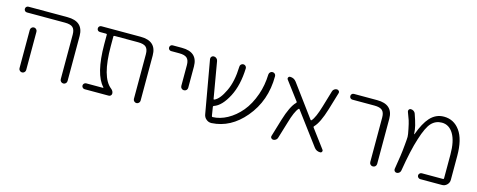

<svg xmlns="http://www.w3.org/2000/svg" viewBox="-29 -1060 3834 1542"><g transform="rotate(15 1887.5 -289.0)"><path d="M72.3 -497.1Q61.5 -497.1 54.7 -503.9Q47.9 -510.7 47.9 -521Q47.9 -531.2 54.7 -538.1Q61.5 -544.9 72.3 -544.9H395.5Q528.3 -544.9 529.3 -424.8V-49.8Q529.3 -38.1 521 -29.8Q512.7 -21.5 501 -21.5Q489.3 -21.5 481 -29.8Q472.7 -38.1 472.7 -49.8V-420.9Q472.7 -461.9 453.6 -479.5Q434.6 -497.1 387.7 -497.1ZM185.5 -367.2V-72.3V-48.8Q185.5 -38.1 177.2 -29.8Q168.9 -21.5 157.7 -21.5Q146.5 -21.5 138.2 -29.8Q129.9 -38.1 129.9 -48.8V-72.3V-367.2Q129.9 -378.9 138.2 -387.2Q146.5 -395.5 157.7 -395.5Q168.9 -395.5 177.2 -387.2Q185.5 -378.9 185.5 -367.2Z M1136.7 -48.8Q1136.7 -38.1 1128.4 -29.8Q1120.1 -21.5 1108.9 -21.5Q1097.7 -21.5 1089.4 -29.8Q1081.1 -38.1 1081.1 -48.8V-420.9Q1081.1 -461.9 1062 -479.5Q1043 -497.1 996.1 -497.1H799.8Q792 -497.1 792 -490.2V-411.1Q792 -151.4 882.8 -81.1Q902.3 -65.4 902.3 -44.9Q902.3 -35.2 895.5 -28.3Q888.7 -21.5 878.9 -21.5H678.7Q668.9 -21.5 661.6 -28.8Q654.3 -36.1 654.3 -45.9Q654.3 -55.7 661.6 -63Q668.9 -70.3 678.7 -70.3H817.4Q820.3 -70.3 820.8 -72.3Q821.3 -74.2 820.3 -75.2Q738.3 -161.1 737.3 -411.1V-490.2Q737.3 -497.1 729.5 -497.1H678.7Q668 -497.1 661.1 -503.9Q654.3 -510.7 654.3 -521Q654.3 -531.2 661.1 -538.1Q668 -544.9 678.7 -544.9H1003.9Q1136.7 -544.9 1136.7 -424.8Z M1270.5 -497.1Q1260.7 -497.1 1253.9 -503.9Q1247.1 -510.7 1247.1 -521Q1247.1 -531.2 1253.9 -538.1Q1260.7 -544.9 1270.5 -544.9H1347.7Q1479.5 -544.9 1479.5 -424.8V-248Q1479.5 -236.3 1471.2 -228Q1462.9 -219.7 1450.7 -219.7Q1438.5 -219.7 1430.2 -228Q1421.9 -236.3 1421.9 -248V-420.9Q1421.9 -461.9 1402.8 -479.5Q1383.8 -497.1 1337.9 -497.1Z M2121.1 -537.1Q2128.9 -529.3 2128.9 -518.6Q2128.9 -313.5 2005.9 -168Q1890.6 -31.2 1733.4 -22.5Q1731.4 -22.5 1729.5 -22.5Q1707 -22.5 1689.5 -37.1Q1669.9 -52.7 1666 -78.1L1588.9 -515.6Q1586.9 -527.3 1594.2 -536.1Q1601.6 -544.9 1613.3 -544.9Q1626 -544.9 1635.7 -536.6Q1645.5 -528.3 1647.5 -515.6L1699.2 -214.8Q1700.2 -208 1707 -210.9Q1750 -229.5 1789.1 -312.5Q1828.1 -392.6 1832 -518.6Q1832 -529.3 1839.8 -537.1Q1847.7 -544.9 1858.9 -544.9Q1870.1 -544.9 1877.9 -537.1Q1885.7 -529.3 1885.7 -518.6Q1880.9 -377 1831.1 -281.2Q1779.3 -181.6 1715.8 -160.2Q1709 -158.2 1710 -151.4L1721.7 -78.1Q1722.7 -71.3 1729.5 -71.3Q1790 -73.2 1849.6 -105.5Q1912.1 -139.6 1961.9 -199.2Q2011.7 -258.8 2043 -348.6Q2070.3 -426.8 2073.2 -517.6Q2074.2 -529.3 2082 -537.1Q2089.8 -544.9 2101.6 -544.9Q2113.3 -544.9 2121.1 -537.1Z M2649.4 -46.9Q2655.3 -39.1 2650.9 -30.3Q2646.5 -21.5 2636.7 -21.5Q2604.5 -21.5 2585.9 -46.9L2387.7 -312.5Q2383.8 -318.4 2378.9 -313.5Q2350.6 -282.2 2322.3 -183.6L2281.2 -47.9Q2278.3 -36.1 2268.1 -28.8Q2257.8 -21.5 2246.1 -21.5Q2235.4 -21.5 2228.5 -30.3Q2224.6 -35.2 2224.6 -42Q2224.6 -44.9 2225.6 -47.9L2268.6 -191.4Q2305.7 -313.5 2347.7 -354.5Q2353.5 -359.4 2349.6 -365.2L2234.4 -518.6Q2228.5 -526.4 2232.9 -535.6Q2237.3 -544.9 2248 -544.9Q2280.3 -544.9 2299.8 -518.6L2495.1 -253.9Q2499 -248 2503.9 -252.9Q2532.2 -284.2 2561.5 -383.8L2601.6 -518.6Q2604.5 -530.3 2614.7 -537.6Q2625 -544.9 2636.7 -544.9Q2647.5 -544.9 2654.3 -536.1Q2658.2 -531.2 2658.2 -524.4Q2658.2 -521.5 2657.2 -518.6L2614.3 -375Q2577.1 -252.9 2536.1 -211.9Q2530.3 -207 2534.2 -201.2Z M2777.3 -497.1Q2767.6 -497.1 2760.7 -503.9Q2753.9 -510.7 2753.9 -521Q2753.9 -531.2 2760.7 -538.1Q2767.6 -544.9 2777.3 -544.9H2970.7Q3103.5 -544.9 3103.5 -424.8V-50.8Q3103.5 -38.1 3095.2 -29.8Q3086.9 -21.5 3074.7 -21.5Q3062.5 -21.5 3054.2 -29.8Q3045.9 -38.1 3045.9 -50.8V-420.9Q3045.9 -461.9 3026.4 -479.5Q3006.8 -497.1 2960.9 -497.1Z M3468.8 -21.5Q3459 -21.5 3451.7 -28.8Q3444.3 -36.1 3444.3 -45.9Q3444.3 -55.7 3451.7 -63Q3459 -70.3 3468.8 -70.3H3645.5Q3652.3 -70.3 3652.3 -78.1V-275.4Q3652.3 -386.7 3616.7 -445.8Q3581.1 -504.9 3520.5 -504.9Q3469.7 -504.9 3434.6 -468.3Q3399.4 -431.6 3366.2 -325.2Q3334 -226.6 3304.7 -48.8Q3302.7 -37.1 3293.5 -29.3Q3284.2 -21.5 3272.5 -21.5Q3261.7 -21.5 3254.9 -29.8Q3248 -38.1 3250 -48.8Q3262.7 -127.9 3267.6 -161.1Q3273.4 -199.2 3278.3 -254.9Q3283.2 -305.7 3283.2 -323.2Q3283.2 -339.8 3273.4 -386.7Q3264.6 -430.7 3256.8 -455.1Q3250 -473.6 3233.4 -518.6Q3232.4 -522.5 3232.4 -525.4Q3232.4 -531.2 3235.4 -536.1Q3241.2 -544.9 3252 -544.9Q3264.6 -544.9 3275.4 -537.6Q3286.1 -530.3 3290 -518.6Q3309.6 -462.9 3318.4 -426.8Q3326.2 -394.5 3328.1 -358.4Q3328.1 -357.4 3329.1 -357.4Q3330.1 -357.4 3331.1 -358.4Q3366.2 -455.1 3409.2 -502.9Q3457 -555.7 3524.4 -555.7Q3607.4 -555.7 3657.7 -485.8Q3708 -416 3708 -278.3V-79.1Q3708 -55.7 3690.9 -38.6Q3673.8 -21.5 3650.4 -21.5Z"/></g></svg>

Font: Gen Jyuu Gothic P Light
Style: Regular
Weight: 200
Designer: [Source Han Sans]
Ryoko NISHIZUKA  (kana & ideographs); Paul D. Hunt (Latin, Greek & Cyrillic); Wenlong ZHANG  (bopomofo
Version: Version 1.002.20150607